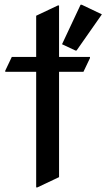

<svg xmlns="http://www.w3.org/2000/svg" viewBox="-20 -780 455 819"><path d="M134.3 19.5V-473.6H2.4V-478.5L30.3 -537.1H134.3V-712.9L227.1 -756.8H231.9V-537.1H363.8V-532.2L335.9 -473.6H231.9V-24.4L139.2 19.5ZM323.7 -759.8H328.6L414.6 -718.8L306.6 -564.5H301.8L244.6 -591.3Z"/></svg>

Font: Nova Cut
Style: Book
Weight: 400
Version: Version 2.000